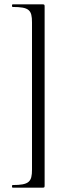

<svg xmlns="http://www.w3.org/2000/svg" viewBox="-20 -745 314 882"><path d="M185 106V-715C185 -723 184 -725 176 -725H38C34 -725 34 -713 38 -713C114 -713 127 -699 127 -642V34C127 90 114 105 38 105C34 105 34 117 38 117H176C184 117 185 116 185 106Z"/></svg>

Font: Cormorant Garamond
Style: Regular
Weight: 400
Designer: Christian Thalmann (Catharsis Fonts)
Foundry: Catharsis Fonts
Version: Version 4.002;Glyphs 3.4 (3410)